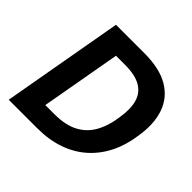

<svg xmlns="http://www.w3.org/2000/svg" viewBox="-174 -871 1043 1043"><g transform="rotate(45 347.5 -350.0)"><path d="M27 0 151 -700H368Q487 -700 557.5 -658Q628 -616 654 -539.5Q680 -463 663 -360Q652 -279 619.5 -213Q587 -147 534 -99Q481 -51 408.5 -25.5Q336 0 244 0ZM188 -120H257Q342 -120 396 -148.5Q450 -177 480 -230.5Q510 -284 520 -358Q532 -429 519 -478.5Q506 -528 462.5 -554.5Q419 -581 339 -581H270Z"/></g></svg>

Font: DM Sans 10pt ExtraBold
Style: Italic
Weight: 800
Italic angle: -10°
Version: Version 4.004;gftools[0.9.30]